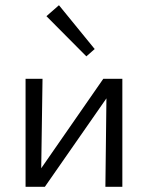

<svg xmlns="http://www.w3.org/2000/svg" viewBox="-20 -716 566 736"><path d="M311 -500 158 -654 206 -696 343 -528ZM449 0H384L388 -339L152 0H78V-414H143L138 -71L376 -414H449Z"/></svg>

Font: Ysabeau Infant
Style: Regular
Weight: 400
Designer: Christian Thalmann (Catharsis Fonts)
Version: Version 0.003